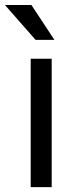

<svg xmlns="http://www.w3.org/2000/svg" viewBox="-55 -770 310 790"><path d="M157.7 0H71.3V-528.3H157.7ZM168.9 -606H91.3L-34.7 -749.5H74.2Z"/></svg>

Font: TypoPRO Roboto
Style: Regular
Weight: 400
Designer: Google
Version: Version 2.136; 2016